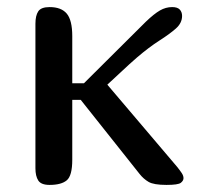

<svg xmlns="http://www.w3.org/2000/svg" viewBox="-20 -522 558 542"><path d="M184 -287H217L392 -461Q415 -483 431.5 -492.5Q448 -502 466 -502Q481 -502 487.5 -495Q494 -488 494 -477Q494 -457 476.5 -441.5Q459 -426 430 -407.5Q401 -389 367 -360Q344 -340 324.5 -321.5Q305 -303 283 -283L480 -51Q488 -41 493 -33.5Q498 -26 498 -19Q498 -12 490.5 -6Q483 0 450 0Q414 0 399.5 -8.5Q385 -17 374 -31L208 -240H184V-71Q184 -26 168.5 -13Q153 0 120 0Q96 0 88 -12.5Q80 -25 80 -47V-455Q80 -478 88 -490Q96 -502 120 -502Q153 -502 168.5 -483.5Q184 -465 184 -420Z"/></svg>

Font: Marmelad
Style: Regular
Weight: 400
Designer: Manvel Shmavonyan
Foundry: Cyreal
Version: Version 1.110; ttfautohint (v1.8.4.7-5d5b)